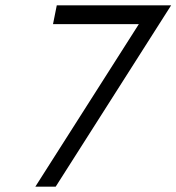

<svg xmlns="http://www.w3.org/2000/svg" viewBox="-20 -697 659 717"><path d="M517 -636 529 -607H178L192 -677H619L188 0H112Z"/></svg>

Font: Teachers[wght] Italic
Style: Regular
Weight: 400
Designer: Alfredo Marco Pradil & Chank Diesel
Version: Version 1.000;Glyphs 3.1.2 (3151)